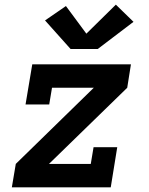

<svg xmlns="http://www.w3.org/2000/svg" viewBox="-20 -807 640 827"><path d="M31 0 48 -101 384 -429H204L192 -357H90L119 -530H544L528 -429L191 -101H371L383 -173H485L457 0ZM401 -596H284L174 -719L264 -781L352 -662L479 -787L555 -713Z"/></svg>

Font: Iosevka Slab Extended Oblique
Style: Bold
Weight: 700
Width: 7
Italic angle: -9°
Monospace: yes
Designer: Belleve Invis
Foundry: Belleve Invis
Version: Version 11.1.1; ttfautohint (v1.8.3)